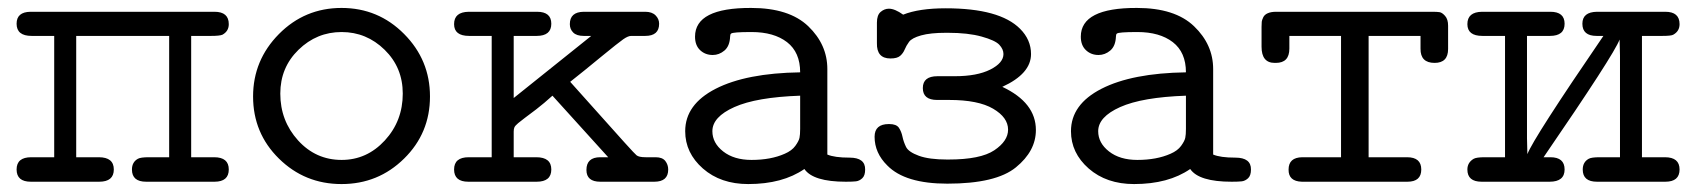

<svg xmlns="http://www.w3.org/2000/svg" viewBox="-20 -460 4295 486"><path d="M59.1 -62H117.2V-369.1H60.1Q22 -369.1 22 -399.9Q22 -429.7 57.1 -430.2H522.9Q559.1 -430.2 559.1 -398.9Q559.1 -380.9 543 -372.1Q536.1 -369.1 514.2 -369.1H463.9V-62H522Q559.1 -62 559.1 -31Q559.1 0 522.9 0H350.1Q314 0 314 -30.8Q314 -49.8 329.1 -58.1Q335.9 -62 356.9 -62H408.2V-369.1H172.9V-62H230Q268.1 -62 268.1 -31Q268.1 0 231 0H58.1Q22 0 22 -31Q22 -62 59.1 -62Z M620.6 -215.8Q620.6 -307.6 686 -373.8Q751.5 -439.9 844.5 -439.9Q937.5 -439.9 1002.9 -374Q1068.4 -308.1 1068.4 -215.8Q1068.4 -123 1002.9 -58.6Q937.5 5.9 844.5 5.9Q751.5 5.9 686 -58.6Q620.6 -123 620.6 -215.8ZM689.5 -223.1Q689.5 -154.3 734.4 -104.7Q779.3 -55.2 844.7 -55.2Q908.7 -55.2 954.1 -104.5Q999.5 -153.8 999.5 -223.1Q999.5 -289.1 953.6 -334Q907.7 -378.9 844.7 -378.9Q781.7 -378.9 735.6 -334Q689.5 -289.1 689.5 -223.1Z M1166.5 -62H1224.6V-369.1H1167.5Q1129.4 -369.1 1129.4 -398.9Q1129.4 -429.7 1166.5 -430.2H1339.4Q1375.5 -430.2 1375.5 -399.9Q1375.5 -369.1 1338.4 -369.1H1280.3V-211.9L1476.6 -369.1H1457.5Q1439.5 -369.1 1430.9 -377.7Q1422.4 -386.2 1422.4 -398.9Q1422.4 -429.7 1457.5 -430.2H1613.3Q1630.4 -430.2 1639.4 -421.1Q1648.4 -412.1 1648.4 -399.9Q1648.4 -369.1 1613.3 -369.1H1577.6Q1569.8 -369.1 1557.6 -360.6Q1545.4 -352.1 1502.4 -316.9Q1457.5 -279.8 1423.3 -252.9Q1442.4 -231.9 1487.3 -181.4Q1532.2 -130.9 1560.3 -99.9Q1588.4 -68.8 1591.3 -66.9Q1597.2 -62 1614.3 -62H1639.6Q1656.7 -62 1664.1 -52.5Q1671.4 -43 1671.4 -30.8Q1671.4 0 1636.2 0H1499.5Q1464.4 0 1464.4 -29.8Q1464.4 -62 1499.5 -62H1519.5L1378.4 -217.8Q1357.4 -198.7 1337.4 -183.3Q1317.4 -168 1308.3 -161.4Q1299.3 -154.8 1291.7 -148.4Q1284.2 -142.1 1282.2 -137.9Q1280.3 -133.8 1280.3 -127V-62H1337.4Q1375.5 -62 1375.5 -31Q1375.5 0 1338.4 0H1165.5Q1129.4 0 1129.4 -31Q1129.4 -62 1166.5 -62Z M1714.4 -127.9Q1714.4 -195.8 1791.7 -235.4Q1869.1 -274.9 2005.4 -276.9Q2005.4 -327.6 1972.2 -353.3Q1939 -378.9 1882.3 -378.9Q1857.4 -378.9 1845.2 -377.9Q1833 -377 1830.6 -375Q1828.1 -373 1828.1 -367.2Q1827.1 -343.3 1813.7 -332Q1800.3 -320.8 1784.2 -320.8Q1765.1 -320.8 1752.2 -333Q1739.3 -345.2 1739.3 -367.2Q1739.3 -440.4 1881.3 -439.9Q1977.5 -439.9 2025.9 -393.6Q2074.2 -347.2 2074.2 -285.2V-68.8Q2092.3 -61 2130.4 -61Q2170.4 -61 2169.9 -30.8Q2169.9 -15.6 2162.6 -8.8Q2155.3 -2 2146.7 -1Q2138.2 0 2121.1 0Q2038.1 0 2016.1 -32.2Q1960.9 5.9 1874 5.9Q1804.2 5.9 1759.3 -33.4Q1714.4 -72.8 1714.4 -127.9ZM1783.2 -127.9Q1783.2 -98.1 1810.5 -76.7Q1837.9 -55.2 1882.3 -55.2Q1931.2 -55.2 1966.3 -70.8Q1984.4 -78.6 1993.2 -90.8Q2002 -103 2003.7 -111.1Q2005.4 -119.1 2005.4 -133.8V-217.8Q1894.5 -213.9 1838.9 -189Q1783.2 -164.1 1783.2 -127.9Z M2193.8 -113.8Q2193.8 -146 2230 -146H2231Q2249 -146 2255.4 -136.5Q2261.7 -127 2264.4 -114Q2267.1 -101.1 2273.4 -88.1Q2279.8 -75.2 2305.9 -65.7Q2332 -56.2 2377 -56.2H2380.9Q2461.9 -56.2 2496.8 -79.6Q2531.7 -103 2531.7 -131.8Q2531.7 -162.6 2493.9 -184.8Q2456.1 -207 2382.8 -207H2352.1Q2315.9 -207 2315.9 -237.1Q2315.9 -267.1 2353 -267.1H2397Q2453.1 -267.1 2486.6 -283.9Q2520 -300.8 2520 -323.2Q2520 -335.4 2509.5 -346.7Q2499 -357.9 2464.8 -367.4Q2430.7 -377 2378.9 -377H2375Q2335 -377 2311.5 -370.4Q2288.1 -363.8 2281 -354Q2273.9 -344.2 2270 -334.7Q2266.1 -325.2 2258.5 -318.6Q2251 -312 2233.9 -312Q2198.7 -312 2199.7 -351.1Q2199.7 -352.1 2199.7 -353V-402.8Q2199.7 -421.9 2209.2 -429.9Q2218.8 -438 2230 -438Q2245.1 -438 2266.1 -422.9Q2306.2 -439 2374 -439Q2510.3 -439 2562 -387.2Q2589.8 -359.4 2589.8 -323.2Q2589.8 -273.4 2517.1 -240.2Q2602.1 -200.2 2602.1 -130.9Q2602.1 -77.6 2551.5 -36.4Q2501 4.9 2377.9 4.9Q2271 4.9 2226.1 -41Q2193.8 -72.8 2193.8 -113.8Z M2690.9 -127.9Q2690.9 -195.8 2768.3 -235.4Q2845.7 -274.9 2981.9 -276.9Q2981.9 -327.6 2948.7 -353.3Q2915.5 -378.9 2858.9 -378.9Q2834 -378.9 2821.8 -377.9Q2809.6 -377 2807.1 -375Q2804.7 -373 2804.7 -367.2Q2803.7 -343.3 2790.3 -332Q2776.9 -320.8 2760.7 -320.8Q2741.7 -320.8 2728.8 -333Q2715.8 -345.2 2715.8 -367.2Q2715.8 -440.4 2857.9 -439.9Q2954.1 -439.9 3002.4 -393.6Q3050.8 -347.2 3050.8 -285.2V-68.8Q3068.8 -61 3106.9 -61Q3147 -61 3146.5 -30.8Q3146.5 -15.6 3139.2 -8.8Q3131.8 -2 3123.3 -1Q3114.7 0 3097.7 0Q3014.6 0 2992.7 -32.2Q2937.5 5.9 2850.6 5.9Q2780.8 5.9 2735.8 -33.4Q2690.9 -72.8 2690.9 -127.9ZM2759.8 -127.9Q2759.8 -98.1 2787.1 -76.7Q2814.5 -55.2 2858.9 -55.2Q2907.7 -55.2 2942.9 -70.8Q2960.9 -78.6 2969.7 -90.8Q2978.5 -103 2980.2 -111.1Q2981.9 -119.1 2981.9 -133.8V-217.8Q2871.1 -213.9 2815.4 -189Q2759.8 -164.1 2759.8 -127.9Z M3173.3 -341.8V-392.1Q3173.3 -400.9 3173.8 -405Q3174.3 -409.2 3177.5 -416Q3180.7 -422.9 3189 -426.5Q3197.3 -430.2 3210.4 -430.2H3606.4Q3617.7 -430.2 3624 -429.2Q3630.4 -428.2 3637.9 -419.7Q3645.5 -411.1 3645.5 -395V-335.9Q3645.5 -300.8 3611.3 -300.8Q3575.2 -300.8 3575.7 -336.9V-369.1H3444.3V-62H3541.5Q3577.6 -62 3577.6 -31Q3577.6 0 3542.5 0H3275.4Q3241.2 -1 3241.7 -30.8Q3241.7 -61.5 3276.4 -62H3374.5V-369.1H3243.7V-336.9Q3243.7 -300.8 3209.5 -300.8H3206.5Q3173.3 -300.8 3173.3 -341.8Z M3694.3 -30.8Q3694.3 -48.8 3710.4 -58.1Q3717.3 -62 3738.3 -62H3789.6V-369.1H3732.4Q3694.3 -369.1 3694.3 -398.9Q3694.3 -429.7 3731.4 -430.2H3904.3Q3940.4 -430.2 3940.4 -399.9Q3940.4 -369.1 3903.3 -369.1H3845.2V-109.9L3846.2 -69.8Q3861.3 -109.9 4038.6 -369.1H4021.5Q3985.4 -369.1 3985.4 -399.9Q3985.4 -429.7 4022.5 -430.2H4195.3Q4231.4 -430.2 4231.4 -398.9Q4231.4 -380.9 4215.3 -372.1Q4210.4 -369.1 4187.5 -369.1H4136.2V-62H4194.3Q4231.4 -62 4231.4 -31Q4231.4 0 4195.3 0H4022.5Q3986.3 0 3986.3 -30.8Q3986.3 -49.8 4001.5 -58.1Q4008.3 -62 4029.3 -62H4080.6V-319.8L4079.6 -359.9Q4065.4 -321.8 3887.2 -62H3904.3Q3940.4 -62 3940.4 -31Q3940.4 0 3902.3 0H3730.5Q3694.3 0 3694.3 -30.8Z"/></svg>

Font: CMU Typewriter Text Variable Width
Style: Medium
Weight: 500
Version: Version 0.7.0